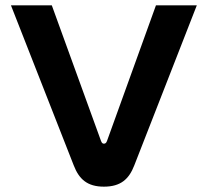

<svg xmlns="http://www.w3.org/2000/svg" viewBox="-20 -690 779 719"><path d="M21 -670 256 -71C276 -19 307 9 369 9C432 9 463 -19 483 -71L717 -670H564L381 -163C378 -154 374 -152 369 -152C365 -152 361 -154 358 -163L174 -670Z"/></svg>

Font: LT Wave Alt Bold
Style: Regular
Weight: 700
Designer: Daniel Lyons
Version: Version 2.5 (Glyphs App)